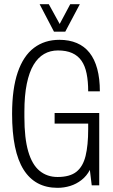

<svg xmlns="http://www.w3.org/2000/svg" viewBox="-20 -889 543 921"><path d="M256 12Q148 12 93 -75.5Q38 -163 38 -343Q38 -463 65 -542Q92 -621 143 -659.5Q194 -698 265 -698Q312 -698 348.5 -682.5Q385 -667 409.5 -636Q434 -605 446.5 -558.5Q459 -512 459 -451H403Q403 -499 395.5 -536Q388 -573 371 -597.5Q354 -622 326 -634.5Q298 -647 258 -647Q221 -647 191.5 -630Q162 -613 141 -578Q120 -543 108.5 -487Q97 -431 97 -353V-327Q97 -226 115.5 -162.5Q134 -99 170 -69.5Q206 -40 256 -40Q315 -40 346.5 -65Q378 -90 390.5 -141Q403 -192 403 -269V-296H242V-347H456V0H420L411 -74Q396 -45 371 -25.5Q346 -6 316.5 3Q287 12 256 12ZM170 -869H214L280 -749H253L317 -869H363L293 -737H239Z"/></svg>

Font: Archivo ExtraCondensed ExtraLight
Style: Regular
Weight: 250
Width: 2
Designer: Hector Gatti
Foundry: Omnibus-Type
Version: Version 2.001